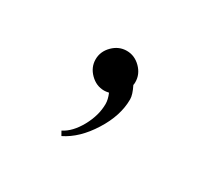

<svg xmlns="http://www.w3.org/2000/svg" viewBox="-54 -124 288 278"><g transform="rotate(30 90.0 15.0)"><path d="M91.8 4.9Q78.6 4.9 68.6 -5.1Q58.6 -15.1 58.6 -28.3Q58.6 -41.5 68.6 -51.5Q78.6 -61.5 91.8 -61.5Q105 -61.5 115 -51.5Q125 -41.5 125 -28.3Q125 -24.9 124.5 -23.4Q130.9 -10.7 130.9 -2.9Q130.9 24.4 113 52.7Q95.2 81.1 71.3 92.8L67.4 85.9Q82 78.6 92.8 59.1Q103.5 39.6 103.5 20.5Q103.5 13.2 99.6 3.9Q94.7 4.9 91.8 4.9Z"/></g></svg>

Font: Elaris
Style: Regular
Weight: 500
Version: Version 1.0